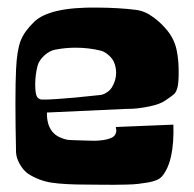

<svg xmlns="http://www.w3.org/2000/svg" viewBox="-20 -501 524 519"><path d="M281.7 -263.7Q293.9 -283.2 293.9 -303.7Q293.9 -319.8 288.1 -333Q283.7 -343.3 272.9 -352.5Q262.2 -361.8 251.5 -364.3Q219.2 -372.1 184.1 -372.1Q156.7 -372.1 128.9 -366.7Q113.8 -363.8 99.9 -351.1Q85.9 -338.4 81.5 -323.2Q75.2 -297.9 75.2 -273.4V-268.1Q75.7 -247.1 79.8 -240Q84 -232.9 92.3 -231.9Q106 -231.4 132.3 -233.2Q158.7 -234.9 181.4 -237.1Q204.1 -239.3 226.6 -241.7Q249 -244.1 250 -244.1Q258.3 -244.6 267.6 -250.5Q276.9 -256.3 281.7 -263.7ZM428.2 -423.3Q450.2 -398.4 457 -367.9Q463.9 -337.4 462.9 -296.9Q462.4 -273.4 459.2 -262.7Q456.1 -252 450.7 -246.8Q445.3 -241.7 426.3 -229Q412.1 -219.2 385 -213.6Q357.9 -208 337.9 -207L317.9 -206.5L106.9 -196.8Q106 -165 121.1 -145.5Q129.4 -135.3 141.6 -129.9Q153.8 -124.5 161.4 -123.3Q168.9 -122.1 188 -121.8Q207 -121.6 211.4 -121.1Q259.8 -118.2 282.2 -128.9Q290 -132.8 292.7 -139.9Q295.4 -147 293.9 -152.3L293 -157.7L448.7 -164.1Q451.7 -64.5 418 -24.4Q413.1 -18.6 403.8 -14.4Q394.5 -10.3 380.4 -7.8Q366.2 -5.4 353.3 -3.9Q340.3 -2.4 320.1 -2Q299.8 -1.5 286.6 -1.5Q273.4 -1.5 250.5 -1.7Q227.5 -2 217.3 -2Q153.3 -2 119.1 -7.3Q85 -12.7 56.2 -31.2Q43.5 -40 33.9 -56.6Q24.4 -73.2 23.4 -88.4Q20 -242.2 23.4 -313.5Q25.9 -365.7 35.9 -391.1Q45.9 -416.5 72.3 -441.9Q113.8 -482.4 244.1 -480.5Q302.2 -480 345.2 -474.6Q365.2 -472.7 383.3 -461.9Q409.2 -445.8 428.2 -423.3Z"/></svg>

Font: Some Time Later
Style: Regular
Weight: 400
Version: Version 003.300